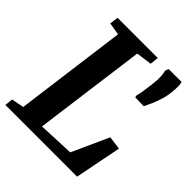

<svg xmlns="http://www.w3.org/2000/svg" viewBox="-202 -877 1012 1012"><g transform="rotate(45 304.0 -371.5)"><path d="M0 0 5 -45.5 74 -59 156.5 -683 87 -695 93.5 -743H393L388 -695L300 -683L216.5 -56.5L418.5 -65L511.5 -270.5L586 -260.5L534.5 0ZM520.5 -511 455.5 -512.5 453 -523Q458.5 -543 462.5 -569Q466.5 -595 471 -633.5Q474.5 -665 473 -686.8Q471.5 -708.5 467.5 -722.5L474.5 -742.5H571.5Q574.5 -731 575 -714.2Q575.5 -697.5 572.5 -669Q569.5 -637.5 560.5 -608.5Q551.5 -579.5 540.8 -554.8Q530 -530 520.5 -511Z"/></g></svg>

Font: Merriweather 24pt
Style: Bold Italic
Weight: 700
Italic angle: -7.8°
Designer: Eben Sorkin
Foundry: Eben Sorkin
Version: Version 2.101